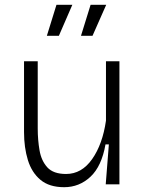

<svg xmlns="http://www.w3.org/2000/svg" viewBox="-20 -767 605 799"><path d="M247 12Q185 12 148.5 -18.5Q112 -49 96 -101Q80 -153 80 -217V-512H137V-232Q137 -185 144.5 -141.5Q152 -98 177 -70.5Q202 -43 255 -43Q320 -43 363.5 -105Q407 -167 421 -265V-512H477V0H420L433 -166H419Q403 -75 356.5 -31.5Q310 12 247 12ZM225 -618H175L215 -747H281ZM365 -618H317L357 -747H422Z"/></svg>

Font: Bricolage Grotesque 10pt ExtraLight
Style: Regular
Weight: 200
Designer: Mathieu Triay
Foundry: Atelier Triay
Version: Version 1.000; ttfautohint (v1.8.4.7-5d5b);gftools[0.9.32]